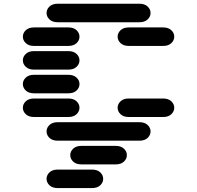

<svg xmlns="http://www.w3.org/2000/svg" viewBox="-20 -881 1040 1013"><path d="M284.2 111.3H465.8Q493.2 111.3 508.8 96.7Q524.4 82 524.4 62.5Q524.4 43 508.8 28.3Q493.2 13.7 465.8 13.7H284.2Q256.8 13.7 241.2 28.3Q225.6 43 225.6 62.5Q225.6 82 241.2 96.7Q256.8 111.3 284.2 111.3ZM409.2 -13.7H590.8Q618.2 -13.7 633.8 -28.3Q649.4 -43 649.4 -62.5Q649.4 -82 633.8 -96.7Q618.2 -111.3 590.8 -111.3H409.2Q381.8 -111.3 366.2 -96.7Q350.6 -82 350.6 -62.5Q350.6 -43 366.2 -28.3Q381.8 -13.7 409.2 -13.7ZM284.2 -138.7H715.8Q743.2 -138.7 758.8 -153.3Q774.4 -168 774.4 -187.5Q774.4 -207 758.8 -221.7Q743.2 -236.3 715.8 -236.3H284.2Q256.8 -236.3 241.2 -221.7Q225.6 -207 225.6 -187.5Q225.6 -168 241.2 -153.3Q256.8 -138.7 284.2 -138.7ZM159.2 -263.7H340.8Q368.2 -263.7 383.8 -278.3Q399.4 -293 399.4 -312.5Q399.4 -332 383.8 -346.7Q368.2 -361.3 340.8 -361.3H159.2Q131.8 -361.3 116.2 -346.7Q100.6 -332 100.6 -312.5Q100.6 -293 116.2 -278.3Q131.8 -263.7 159.2 -263.7ZM659.2 -263.7H840.8Q868.2 -263.7 883.8 -278.3Q899.4 -293 899.4 -312.5Q899.4 -332 883.8 -346.7Q868.2 -361.3 840.8 -361.3H659.2Q631.8 -361.3 616.2 -346.7Q600.6 -332 600.6 -312.5Q600.6 -293 616.2 -278.3Q631.8 -263.7 659.2 -263.7ZM159.2 -388.7H340.8Q368.2 -388.7 383.8 -403.3Q399.4 -418 399.4 -437.5Q399.4 -457 383.8 -471.7Q368.2 -486.3 340.8 -486.3H159.2Q131.8 -486.3 116.2 -471.7Q100.6 -457 100.6 -437.5Q100.6 -418 116.2 -403.3Q131.8 -388.7 159.2 -388.7ZM159.2 -513.7H340.8Q368.2 -513.7 383.8 -528.3Q399.4 -543 399.4 -562.5Q399.4 -582 383.8 -596.7Q368.2 -611.3 340.8 -611.3H159.2Q131.8 -611.3 116.2 -596.7Q100.6 -582 100.6 -562.5Q100.6 -543 116.2 -528.3Q131.8 -513.7 159.2 -513.7ZM159.2 -638.7H340.8Q368.2 -638.7 383.8 -653.3Q399.4 -668 399.4 -687.5Q399.4 -707 383.8 -721.7Q368.2 -736.3 340.8 -736.3H159.2Q131.8 -736.3 116.2 -721.7Q100.6 -707 100.6 -687.5Q100.6 -668 116.2 -653.3Q131.8 -638.7 159.2 -638.7ZM659.2 -638.7H840.8Q868.2 -638.7 883.8 -653.3Q899.4 -668 899.4 -687.5Q899.4 -707 883.8 -721.7Q868.2 -736.3 840.8 -736.3H659.2Q631.8 -736.3 616.2 -721.7Q600.6 -707 600.6 -687.5Q600.6 -668 616.2 -653.3Q631.8 -638.7 659.2 -638.7ZM284.2 -763.7H715.8Q743.2 -763.7 758.8 -778.3Q774.4 -793 774.4 -812.5Q774.4 -832 758.8 -846.7Q743.2 -861.3 715.8 -861.3H284.2Q256.8 -861.3 241.2 -846.7Q225.6 -832 225.6 -812.5Q225.6 -793 241.2 -778.3Q256.8 -763.7 284.2 -763.7Z"/></svg>

Font: Sixtyfour
Style: Regular
Weight: 400
Designer: Jens Kutilek
Foundry: Jens Kutilek
Version: Version 2.001